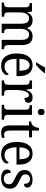

<svg xmlns="http://www.w3.org/2000/svg" viewBox="1269 -2075 816 3394"><g transform="rotate(90 1677.0 -378.0)"><path d="M25 0V-42H38Q59 -42 74.5 -47Q90 -52 99 -67.5Q108 -83 108 -114V-426Q108 -456 98.5 -470.5Q89 -485 73.5 -489.5Q58 -494 37 -494H34V-536H183L195 -455H200Q218 -491 238.5 -511Q259 -531 284.5 -538.5Q310 -546 340 -546Q370 -546 396.5 -537Q423 -528 443 -508Q463 -488 474 -452H480Q498 -490 520 -510.5Q542 -531 569 -538.5Q596 -546 626 -546Q697 -546 737 -499.5Q777 -453 777 -350V-114Q777 -83 786 -67.5Q795 -52 811 -47Q827 -42 847 -42H850V0H685V-346Q685 -411 664.5 -447Q644 -483 592 -483Q554 -483 531.5 -462Q509 -441 499.5 -407.5Q490 -374 490 -334V-114Q490 -83 499 -67.5Q508 -52 524 -47Q540 -42 560 -42H563V0H399V-346Q399 -411 378 -447Q357 -483 305 -483Q266 -483 243 -460Q220 -437 209.5 -400Q199 -363 199 -320V-109Q199 -79 209.5 -65Q220 -51 237 -46.5Q254 -42 274 -42H276V0Z M1141 10Q1039 10 982 -62Q925 -134 925 -264Q925 -404 979.5 -475Q1034 -546 1132 -546Q1223 -546 1274.5 -485.5Q1326 -425 1326 -306V-262H1019Q1021 -152 1055.5 -101Q1090 -50 1157 -50Q1205 -50 1238 -72.5Q1271 -95 1287 -123Q1295 -120 1301 -111.5Q1307 -103 1307 -90Q1307 -70 1289 -46.5Q1271 -23 1234.5 -6.5Q1198 10 1141 10ZM1231 -314Q1230 -395 1208 -444Q1186 -493 1132 -493Q1080 -493 1052 -447Q1024 -401 1021 -314ZM1087 -619Q1102 -641 1117.5 -666.5Q1133 -692 1147 -718Q1161 -744 1170 -766H1273V-756Q1264 -743 1247 -723.5Q1230 -704 1208.5 -682Q1187 -660 1165 -640.5Q1143 -621 1124 -606H1087Z M1401 0V-42H1404Q1425 -42 1442 -47Q1459 -52 1469 -67.5Q1479 -83 1479 -114V-426Q1479 -456 1469 -470.5Q1459 -485 1442 -489.5Q1425 -494 1405 -494H1402V-536H1548L1565 -434H1569Q1582 -464 1597 -490Q1612 -516 1636 -531Q1660 -546 1700 -546Q1749 -546 1773 -526.5Q1797 -507 1797 -472Q1797 -442 1776.5 -422.5Q1756 -403 1709 -403Q1709 -431 1704.5 -448Q1700 -465 1689.5 -473Q1679 -481 1660 -481Q1636 -481 1619 -460Q1602 -439 1591.5 -406.5Q1581 -374 1576 -337.5Q1571 -301 1571 -270V-109Q1571 -80 1581.5 -65.5Q1592 -51 1608.5 -46.5Q1625 -42 1645 -42H1670V0Z M1832 0V-42H1844Q1865 -42 1881.5 -46.5Q1898 -51 1908.5 -65.5Q1919 -80 1919 -109V-426Q1919 -456 1909 -470.5Q1899 -485 1882.5 -489.5Q1866 -494 1846 -494H1840V-536H2010V-114Q2010 -83 2019.5 -67.5Q2029 -52 2046.5 -47Q2064 -42 2085 -42H2097V0ZM1960 -638Q1937 -638 1921.5 -651.5Q1906 -665 1906 -698Q1906 -732 1921.5 -745Q1937 -758 1960 -758Q1983 -758 1999 -745Q2015 -732 2015 -698Q2015 -665 1999 -651.5Q1983 -638 1960 -638Z M2330 10Q2261 10 2229 -24.5Q2197 -59 2197 -145V-483H2127V-520Q2146 -522 2166 -530Q2186 -538 2201 -554Q2216 -571 2225.5 -595.5Q2235 -620 2242 -659H2288V-536H2409V-483H2288V-143Q2288 -91 2306 -67Q2324 -43 2356 -43Q2374 -43 2388.5 -45Q2403 -47 2417 -50V-6Q2404 0 2379.5 5Q2355 10 2330 10Z M2705 10Q2603 10 2546 -62Q2489 -134 2489 -264Q2489 -404 2543.5 -475Q2598 -546 2696 -546Q2787 -546 2838.5 -485.5Q2890 -425 2890 -306V-262H2583Q2585 -152 2619.5 -101Q2654 -50 2721 -50Q2769 -50 2802 -72.5Q2835 -95 2851 -123Q2859 -120 2865 -111.5Q2871 -103 2871 -90Q2871 -70 2853 -46.5Q2835 -23 2798.5 -6.5Q2762 10 2705 10ZM2795 -314Q2794 -395 2772 -444Q2750 -493 2696 -493Q2644 -493 2616 -447Q2588 -401 2585 -314Z M3132 10Q3085 10 3049.5 -2Q3014 -14 2995 -37Q2976 -60 2976 -95Q2976 -121 2985.5 -135.5Q2995 -150 3009.5 -156Q3024 -162 3036 -162Q3036 -110 3059 -73.5Q3082 -37 3137 -37Q3186 -37 3211.5 -61.5Q3237 -86 3237 -128Q3237 -153 3227.5 -169.5Q3218 -186 3194 -201.5Q3170 -217 3127 -237Q3078 -261 3046.5 -283Q3015 -305 3000 -333.5Q2985 -362 2985 -404Q2985 -472 3032.5 -508.5Q3080 -545 3157 -545Q3203 -545 3234 -532.5Q3265 -520 3280.5 -499Q3296 -478 3296 -453Q3296 -426 3279 -410Q3262 -394 3230 -394Q3230 -445 3209.5 -472.5Q3189 -500 3147 -500Q3102 -500 3082 -477.5Q3062 -455 3062 -420Q3062 -395 3073 -377.5Q3084 -360 3109.5 -345Q3135 -330 3175 -312Q3224 -290 3254.5 -268Q3285 -246 3300 -217Q3315 -188 3315 -146Q3315 -70 3265.5 -30Q3216 10 3132 10Z"/></g></svg>

Font: Noto Serif SemiCondensed
Style: Regular
Weight: 400
Width: 4
Designer: Monotype Design Team
Foundry: Monotype Imaging Inc.
Version: Version 2.013